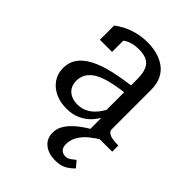

<svg xmlns="http://www.w3.org/2000/svg" viewBox="-216 -628 973 973"><g transform="rotate(45 270.5 -141.5)"><path d="M246 145Q246 119 258.5 96Q271 73 294 51Q317 29 350 7.5Q383 -14 423 -35L453 -9Q418 12 395 31Q372 50 359 68.5Q346 87 340.5 104Q335 121 335 136Q335 162 347 173.5Q359 185 376 185Q393 185 406 175.5Q419 166 430 157L458 190Q439 210 416 223Q393 236 354 236Q307 236 276.5 212Q246 188 246 145ZM528 0H368V-106L358 -109V-351Q358 -393 346.5 -418Q335 -443 312.5 -453Q290 -463 258 -463Q209 -463 177.5 -443Q146 -423 126 -396Q125 -408 128 -418Q131 -428 137 -436.5Q143 -445 151.5 -450.5Q160 -456 170 -460V-357H83V-459Q98 -471 123.5 -485Q149 -499 185 -509Q221 -519 264 -519Q300 -519 332 -510.5Q364 -502 390 -483.5Q416 -465 431 -434.5Q446 -404 446 -360V-80Q446 -66 457 -58Q468 -50 486 -47Q504 -44 528 -44ZM52 -124Q52 -165 73.5 -195.5Q95 -226 137 -248Q179 -270 241 -284.5Q303 -299 385 -308V-259Q335 -254 295.5 -246Q256 -238 227.5 -227Q199 -216 181 -201Q163 -186 154 -167Q145 -148 145 -125Q145 -100 156 -82Q167 -64 187 -54Q207 -44 233 -44Q268 -44 295.5 -60.5Q323 -77 344.5 -108Q366 -139 382 -180L383 -113Q368 -76 343 -48Q318 -20 284.5 -5Q251 10 209 10Q166 10 130.5 -6Q95 -22 73.5 -52.5Q52 -83 52 -124Z"/></g></svg>

Font: Roboto Serif 28pt
Style: Regular
Weight: 400
Designer: Greg Gazdowicz
Foundry: Commercial Type
Version: Version 1.008